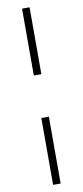

<svg xmlns="http://www.w3.org/2000/svg" viewBox="-110 -846 476 1103"><g transform="rotate(-10 127.5 -294.0)"><path d="M105.5 -418V-808H149.5V-418ZM105.5 220V-170H149.5V220Z"/></g></svg>

Font: Encode Sans Expanded ExtraLight
Style: Regular
Weight: 200
Width: 7
Designer: Multiple Designers
Foundry: Impallari Type
Version: Version 3.000; ttfautohint (v1.8.3) -l 8 -r 50 -G 200 -x 14 